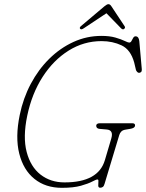

<svg xmlns="http://www.w3.org/2000/svg" viewBox="-20 -886 700 920"><path d="M466 -714Q505.5 -714 533 -706Q560.5 -698 577 -690Q593.5 -682 599 -682Q606 -682 610 -689.5Q614 -697 618.2 -704.5Q622.5 -712 629.5 -712Q645 -712 647.5 -689L659.5 -553.5Q660 -544.5 655.8 -540.8Q651.5 -537 646 -537Q641 -537 636.8 -542Q632.5 -547 631.5 -550.5L623 -586.5Q606 -648 562.8 -668.5Q519.5 -689 466.5 -689Q381.5 -689 308.8 -643.5Q236 -598 184.2 -517.5Q132.5 -437 110.5 -331.5Q89 -229 107.8 -157.8Q126.5 -86.5 174.5 -49.2Q222.5 -12 289 -12Q451 -12 482.5 -118.5L513 -221.5Q525.5 -262.5 491.5 -265.5L457 -268.5Q441 -270 441 -284Q441.5 -295.5 460 -295.5H613Q629 -295.5 627 -283Q625.5 -272 603.5 -268.5L582.5 -265Q568.5 -263 561.5 -256Q554.5 -249 551.5 -239L481 -5Q478 6 472.5 9.8Q467 13.5 460 13.5Q451 13.5 450.8 3.5Q450.5 -6.5 451.5 -16.2Q452.5 -26 447 -26Q440.5 -26 421.8 -16Q403 -6 367.8 4Q332.5 14 276.5 14Q198 14 145 -28.8Q92 -71.5 72.2 -150Q52.5 -228.5 74.5 -335Q91 -415.5 127.5 -484.2Q164 -553 216.2 -604.5Q268.5 -656 332 -685Q395.5 -714 466 -714ZM573.5 -746.5Q567.5 -743 560 -750.5L490 -822.5L381.5 -750.5Q370 -742.5 364.5 -747.5Q359 -753 367.5 -760.5L480 -855.5Q492.5 -866 499.5 -866Q507.5 -866 514 -855.5L577 -760.5Q582.5 -752.5 573.5 -746.5Z"/></svg>

Font: Fraunces 72pt S100 Thin
Style: Italic
Weight: 100
Italic angle: -16°
Version: Version 1.000; ttfautohint (v1.8.3)